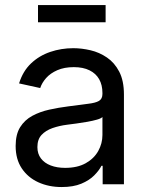

<svg xmlns="http://www.w3.org/2000/svg" viewBox="-20 -736 587 767"><path d="M226.1 11.2Q174.8 11.2 133.1 -7.8Q91.3 -26.9 66.9 -63.5Q42.5 -100.1 42.5 -152.8Q42.5 -199.2 60.5 -228Q78.6 -256.8 108.9 -273.2Q139.2 -289.6 176.5 -297.9Q213.9 -306.2 252.4 -311Q301.3 -317.9 331.3 -321.3Q361.3 -324.7 375.2 -332.8Q389.2 -340.8 389.2 -360.8V-364.3Q389.2 -396.5 376.2 -419.4Q363.3 -442.4 337.6 -455.1Q312 -467.8 274.9 -467.8Q236.8 -467.8 209 -455.6Q181.2 -443.4 164.3 -424.3Q147.5 -405.3 140.6 -384.3L56.2 -402.8Q71.3 -451.7 104 -482.7Q136.7 -513.7 180.7 -528.6Q224.6 -543.5 272.9 -543.5Q306.2 -543.5 341.6 -535.2Q377 -526.9 407.2 -506.3Q437.5 -485.8 456.3 -449.7Q475.1 -413.6 475.1 -358.4V0H390.1V-73.7H385.3Q376 -55.2 356.4 -35.4Q336.9 -15.6 304.9 -2.2Q272.9 11.2 226.1 11.2ZM240.2 -65.4Q289.6 -65.4 322.8 -84.2Q356 -103 372.6 -133.1Q389.2 -163.1 389.2 -196.8V-268.6Q383.8 -262.7 367.4 -258.1Q351.1 -253.4 329.3 -249.5Q307.6 -245.6 285.9 -242.7Q264.2 -239.7 248.5 -237.8Q217.3 -233.9 189.9 -224.4Q162.6 -214.8 146 -197Q129.4 -179.2 129.4 -148.4Q129.4 -121.6 143.6 -103Q157.7 -84.5 182.6 -75Q207.5 -65.4 240.2 -65.4ZM401.9 -715.8V-647H131.8V-715.8Z"/></svg>

Font: Inter 20pt
Style: Regular
Weight: 400
Version: Version 4.001;git-66647c0bb